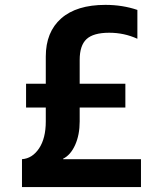

<svg xmlns="http://www.w3.org/2000/svg" viewBox="-20 -760 661 780"><path d="M236.3 -113.3H552.7V0H69.3V-113.3Q111.3 -116.2 138.7 -157.2Q166 -198.2 166 -266.6V-323.2H85.9V-419.9H166V-530.3Q166 -629.9 228.5 -685.1Q291 -740.2 408.2 -740.2Q477.5 -740.2 538.1 -719.7V-602.5Q484.4 -627 423.8 -627Q359.4 -627 331.5 -601.1Q303.7 -575.2 303.7 -516.6V-419.9H489.3V-323.2H303.7V-266.6Q303.7 -211.9 285.2 -170.9Q266.6 -129.9 236.3 -115.2Z"/></svg>

Font: Mgen+ 1c bold
Style: Bold
Weight: 700
Designer: [Source Han Sans]
Ryoko NISHIZUKA  (kana & ideographs); Paul D. Hunt (Latin, Greek & Cyrillic); Wenlong ZHANG  (bopomofo
Version: Version 1.059.20150602